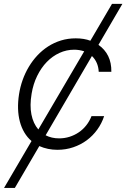

<svg xmlns="http://www.w3.org/2000/svg" viewBox="-41 -747 639 972"><path d="M-20.6 204.5 118.6 -33Q97.3 -51.1 82.4 -76.2Q67.5 -101.2 59.5 -131.6Q51.5 -161.9 50.4 -196.9Q49.4 -231.9 55.4 -270.2Q61.1 -306.8 73.5 -341.8Q85.9 -376.8 104.6 -408.2Q123.2 -439.6 147.9 -466.1Q172.6 -492.5 202.6 -511.9Q232.6 -531.2 267.8 -542.1Q302.9 -552.9 342.3 -552.9Q384.9 -552.9 416.5 -540.8L525.9 -727.3H578.5L457.4 -519.9Q489.7 -497.5 506.6 -463.4Q523.4 -429.3 522.7 -383.5H458.8Q456.3 -432.5 424.4 -463.4L190 -62.1Q220.5 -46.5 258.2 -46.5Q285.9 -46.5 311.1 -54.5Q336.3 -62.5 357.8 -77.1Q379.3 -91.6 395.8 -112.6Q412.3 -133.5 422.2 -159.1H486.2Q474.1 -122.2 451.5 -90.9Q429 -59.7 398.3 -36.9Q367.5 -14.2 329.7 -1.4Q291.9 11.4 249.6 11.4Q200.6 11.4 158 -7.5L34.1 204.5ZM153.1 -91.6 385.3 -487.2Q360.1 -495.4 334.9 -495.4Q295.5 -495.4 259.9 -479Q224.4 -462.7 195.8 -433.2Q167.3 -403.8 147.2 -362.7Q127.1 -321.7 119 -272.4Q109 -213.1 118.1 -167.4Q127.1 -121.8 153.1 -91.6Z"/></svg>

Font: Inter P Light
Style: Italic
Weight: 300
Italic angle: 9.39999°
Designer: Rasmus Andersson
Foundry: rsms
Version: Version 3.018;git-588b23468